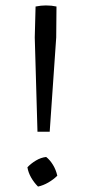

<svg xmlns="http://www.w3.org/2000/svg" viewBox="-20 -685 325 707"><path d="M188 -661 187 -547 163 -200H118L108 -547L111 -661Q121 -663 130.5 -664Q140 -665 149 -665Q160 -665 169.5 -664Q179 -663 188 -661ZM150 -107Q164 -96 175 -78Q186 -60 191 -38Q177 -24 158 -13Q139 -2 120 2Q105 -13 94.5 -31.5Q84 -50 81 -69Q94 -83 112.5 -94Q131 -105 150 -107Z"/></svg>

Font: Piazzolla Thin
Style: Regular
Weight: 400
Version: Version 2.001